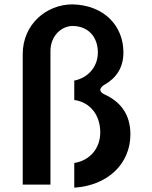

<svg xmlns="http://www.w3.org/2000/svg" viewBox="-20 -870 694 879"><path d="M320 -10.8C472.8 -20.7 577 -119.5 577 -255C577 -346.1 532.2 -403.7 459.5 -437.3C414.9 -457.9 457.8 -481.8 457.8 -481.8C512 -512 545 -560.1 545 -630C545 -753.5 454.6 -846.8 311.8 -850C191 -849.6 84 -757.8 84 -622V-25H211V-636C211 -707.9 263.5 -751 312 -751C383.6 -751 428 -701.1 428 -630C428 -562.1 380.5 -512.5 320 -501.2V-412.3C395.6 -401.4 439 -340.5 439 -264C439 -189.9 390.8 -134.9 320 -123.8Z"/></svg>

Font: Hussar Ekologiczny
Style: Regular
Weight: 400
Foundry: Cannot Into Space Fonts
Version: Version 0.97